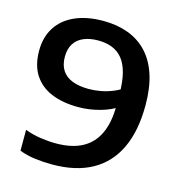

<svg xmlns="http://www.w3.org/2000/svg" viewBox="-111 -850 904 959"><g transform="rotate(15 341.0 -370.5)"><path d="M307.5 -749.5Q378 -749.5 435.5 -728.2Q493 -707 534 -663.5Q575 -620 596.8 -553.5Q618.5 -487 618.5 -396.5Q618.5 -264.5 576 -174Q533.5 -83.5 450.2 -37Q367 9.5 244 9.5Q197.5 9.5 155 4Q112.5 -1.5 74 -16V-124Q110.5 -110 153.2 -103.5Q196 -97 234.5 -97Q317.5 -97 371.5 -126.5Q425.5 -156 452 -213.8Q478.5 -271.5 478.5 -356V-414.5Q478.5 -479.5 467 -524.5Q455.5 -569.5 433.2 -596.8Q411 -624 379.2 -636.2Q347.5 -648.5 307.5 -648.5Q264.5 -648.5 232.8 -635.2Q201 -622 183.8 -595Q166.5 -568 166.5 -527Q166.5 -484.5 184.8 -456.8Q203 -429 238 -415.5Q273 -402 323 -402Q352.5 -402 384 -407.8Q415.5 -413.5 445.2 -425.5Q475 -437.5 499.5 -455.5V-358.5Q463.5 -332 407.5 -316.5Q351.5 -301 295.5 -301Q216 -301 157.5 -325Q99 -349 66.8 -398.2Q34.5 -447.5 34.5 -523.5Q34.5 -593.5 67 -644.2Q99.5 -695 160.8 -722.2Q222 -749.5 307.5 -749.5Z"/></g></svg>

Font: Encode Sans SC Expanded SemiBold
Style: Regular
Weight: 600
Width: 7
Designer: Multiple Designers
Foundry: Impallari Type
Version: Version 3.002